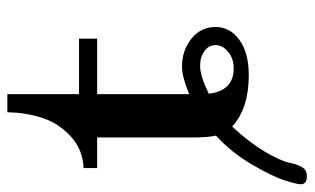

<svg xmlns="http://www.w3.org/2000/svg" viewBox="-204 -492 834 509"><g transform="rotate(-90 212.5 -238.0)"><path d="M-22 143Q-22 133 -12 101Q-2 69 30 14Q62 -41 107 -82Q102 -104 102 -144V-397H21V-433Q71 -435 106 -468Q141 -501 154.5 -544Q168 -587 169 -635H217V-445H364V-397H217V-153Q263 -172 290 -172Q333 -172 364 -147Q395 -122 395 -83Q395 -45 361 -20Q327 5 267 5Q179 5 131 -39Q89 6 64.5 47.5Q40 89 35.5 111Q31 133 23.5 146Q16 159 0 159H-1Q-22 159 -22 143ZM218 -101Q226 -35 285 -35Q312 -35 329.5 -50Q347 -65 347 -83Q347 -101 331 -112.5Q315 -124 292 -124Q265 -124 218 -101Z"/></g></svg>

Font: CMU Serif
Style: Bold
Weight: 700
Version: Version 0.7.0